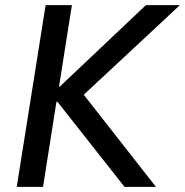

<svg xmlns="http://www.w3.org/2000/svg" viewBox="-20 -725 718 745"><path d="M45 0 157 -705H259L209 -389H212L546 -705H678L282 -336L281 -388L585 0H463L203 -330H199L147 0Z"/></svg>

Font: Nunito Sans 10pt SemiCondensed SemiBold
Style: Italic
Weight: 600
Width: 4
Italic angle: -9°
Designer: Vernon Adams
Foundry: Vernon Adams
Version: Version 3.101;gftools[0.9.27]